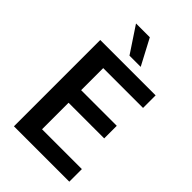

<svg xmlns="http://www.w3.org/2000/svg" viewBox="-268 -1006 1101 1101"><g transform="rotate(45 282.5 -456.0)"><path d="M73 -700H522V-598H199V-419H488V-317H199V-102H522V0H73ZM151 -912H263L346 -755H255Z"/></g></svg>

Font: Sarabun SemiBold
Style: Regular
Weight: 600
Designer: Suppakit Chalermlarp | Katatrad Co.,Ltd.
Foundry: Cadson Demak Co.,Ltd.
Version: Version 1.000; ttfautohint (v1.6)